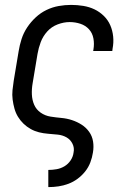

<svg xmlns="http://www.w3.org/2000/svg" viewBox="-20 -548 540 783"><path d="M177 215V145H178Q194 145 211 142Q228 139 243 130Q258 121 268 106Q278 91 280 74Q284 55 275.5 38Q267 21 251 12Q235 3 215.5 1Q196 -1 176.5 -2.5Q157 -4 139 -8.5Q121 -13 105 -22Q89 -31 76 -43.5Q63 -56 53.5 -71.5Q44 -87 39 -105Q34 -123 31.5 -142Q29 -161 31 -180.5Q33 -200 36 -219L56 -339Q60 -364 68 -389Q76 -414 91 -436.5Q106 -459 126 -477.5Q146 -496 170 -507.5Q194 -519 219.5 -523.5Q245 -528 270 -528Q295 -528 319.5 -524Q344 -520 365 -510Q386 -500 403 -483.5Q420 -467 429.5 -445.5Q439 -424 441.5 -399Q444 -374 439 -349L438 -340H360L361 -346Q365 -369 361 -391Q357 -413 343 -428.5Q329 -444 308 -451Q287 -458 264 -458Q240 -458 215 -448.5Q190 -439 172.5 -419.5Q155 -400 146 -376Q137 -352 133 -328L113 -208Q109 -185 110 -162.5Q111 -140 119.5 -120.5Q128 -101 146 -88.5Q164 -76 186 -72.5Q208 -69 230.5 -67Q253 -65 274 -58Q295 -51 313 -39.5Q331 -28 343.5 -10.5Q356 7 359.5 29Q363 51 359 74Q356 94 348.5 114Q341 134 327.5 151Q314 168 296.5 181Q279 194 259 201.5Q239 209 218.5 212Q198 215 178 215Z"/></svg>

Font: Iosevka Oblique
Style: Regular
Weight: 400
Italic angle: -9°
Monospace: yes
Designer: Belleve Invis
Foundry: Belleve Invis
Version: Version 32.5.0; ttfautohint (v1.8.4)